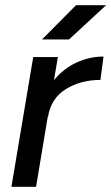

<svg xmlns="http://www.w3.org/2000/svg" viewBox="-20 -720 429 740"><path d="M108 -500H203L188 -411Q225 -456 275 -479Q325 -502 379 -502L367 -412Q292 -412 234.5 -377Q177 -342 165 -270H164L119 0H24ZM273 -700H389L246 -568H142Z"/></svg>

Font: Oak Sans Medium
Style: Italic
Weight: 500
Italic angle: -9.49998°
Foundry: Erik Kennedy, Walven
Version: Version 1.000